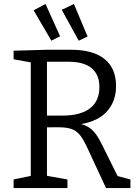

<svg xmlns="http://www.w3.org/2000/svg" viewBox="-20 -949 698 969"><path d="M48.7 0V-43.3L148 -63.7L135.3 -45.7V-650.3L151.7 -631.3L48.7 -649.7V-693L220.3 -698H337Q450 -698 507.8 -651Q565.7 -604 565.7 -515Q565.7 -433 514.2 -380.8Q462.7 -328.7 357.7 -318.3L357 -328Q396 -324.3 420.5 -310.8Q445 -297.3 461.8 -274.7Q478.7 -252 494.7 -219.3L579 -49.3L553.7 -65.7L638.3 -43.3V0H515L423.3 -197.3Q404 -239.7 386.7 -263.3Q369.3 -287 343.5 -297Q317.7 -307 270.7 -306.7L201.7 -306.3L217 -320V-45.7L204 -64L320.3 -43.3V0ZM217 -344.3 201.7 -365.7H297Q386.3 -365.7 434 -402.2Q481.7 -438.7 481.7 -509.7Q481.7 -571.7 442.8 -604.5Q404 -637.3 327 -637.3H201.7L217 -652ZM239.3 -743.7 283.3 -766 209.7 -929 149.7 -897ZM377.3 -743.7 422 -764.7 353 -929 291.7 -899.3Z"/></svg>

Font: Bitter Thin
Style: Regular
Weight: 100
Designer: Sol Matas, and Bitter project Authors
Foundry: Sol Matas
Version: Version 2.002